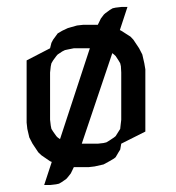

<svg xmlns="http://www.w3.org/2000/svg" viewBox="-20 -484 511 556"><path d="M57.1 -128.9V-309.1L125 -344.2L128.9 -359.9L133.8 -369.1L143.1 -381.8L147 -387.2L160.2 -395L176.8 -402.8L203.1 -410.2L220.2 -412.1H263.2L272 -430.2L280.8 -441.9L285.2 -445.8L297.9 -455.1L306.2 -460L314.9 -461.9L332 -463.9H349.1L327.1 -397L331.1 -395L357.9 -377.9L366.2 -369.1L382.8 -344.2L392.1 -326.2L397.9 -300.8L400.9 -283.2V-103L331.1 -67.9L328.1 -50.8L323.2 -43L314.9 -28.8L310.1 -24.9L296.9 -17.1L279.8 -7.8L253.9 -2L236.8 0H193.8L185.1 18.1L175.8 29.8L171.9 34.2L159.2 43L150.9 47.9L142.1 49.8L125 51.8H107.9L129.9 -15.1L125 -17.1L100.1 -34.2L90.8 -43L74.2 -67.9L64.9 -85.9L59.1 -110.8ZM125 -137.2 127 -120.1 128.9 -110.8 133.8 -103 143.1 -89.8 147 -85.9 153.8 -81.1 240.2 -344.2H193.8L176.8 -340.8L168 -338.9L160.2 -335L147 -326.2L143.1 -321.8L133.8 -309.1L128.9 -300.8L127 -292L125 -273.9ZM216.8 -67.9H263.2L279.8 -69.8L288.1 -71.8L296.9 -77.1L310.1 -85.9L314.9 -89.8L323.2 -103L328.1 -110.8L329.1 -120.1L331.1 -137.2V-273.9L330.1 -292L328.1 -300.8L323.2 -309.1L314.9 -321.8L310.1 -326.2L305.2 -330.1Z"/></svg>

Font: Petahja
Style: Regular
Weight: 400
Designer: T. Christopher White
Version: Version 1.1